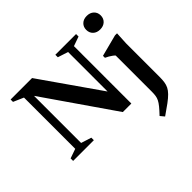

<svg xmlns="http://www.w3.org/2000/svg" viewBox="-221 -970 1481 1481"><g transform="rotate(-45 519.5 -229.0)"><path d="M118.5 -54.5V-613.5L35 -650V-676H269L641.5 -142L607.5 -108V-621.5L523 -649V-676H749V-649L671.5 -621.5V4.5H578.5L157.5 -604.5L182.5 -620.5V-54.5L267 -27.5V0H41V-27.5ZM906 -569Q870 -569 848.5 -589.8Q827 -610.5 827 -643.5Q827 -675.5 848.5 -696.2Q870 -717 906 -717Q942 -717 963.8 -696.2Q985.5 -675.5 985.5 -643.5Q985.5 -610.5 963.8 -589.8Q942 -569 906 -569ZM848 -342.5Q841.5 -350 830.2 -358.2Q819 -366.5 805.2 -374.5Q791.5 -382.5 777 -389V-410.5L954 -456.5H976.5L971 -353V11.5Q971 44 967.5 68.2Q964 92.5 953.8 113Q943.5 133.5 923.2 154.2Q903 175 869.2 200Q835.5 225 785 259.5L757.5 226.5Q788.5 194 806.8 171.5Q825 149 833.8 131.2Q842.5 113.5 845.2 95.2Q848 77 848 52Z"/></g></svg>

Font: Newsreader 16pt 16pt SemiBold
Style: Regular
Weight: 600
Version: Version 1.003